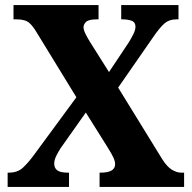

<svg xmlns="http://www.w3.org/2000/svg" viewBox="-20 -734 754 754"><path d="M10 0V-56H15Q49 -56 70 -75.5Q91 -95 113 -125L280 -352L125 -605Q110 -631 94.5 -644.5Q79 -658 45 -658H33V-714H367V-658H361Q329 -658 318.5 -648.5Q308 -639 308 -627Q308 -617 315.5 -601.5Q323 -586 333 -570L408 -451L486 -568Q494 -581 503 -598.5Q512 -616 512 -629Q512 -647 497 -652.5Q482 -658 460 -658H456V-714H681V-658H672Q645 -658 626.5 -642.5Q608 -627 580 -586L444 -390L617 -109Q636 -79 655 -67.5Q674 -56 691 -56H703V0H371V-56H375Q432 -56 432 -89Q432 -100 426.5 -113Q421 -126 401 -158L317 -292L218 -152Q209 -138 201 -122Q193 -106 193 -91Q193 -74 205 -65Q217 -56 247 -56H251V0Z"/></svg>

Font: Noto Serif Myanmar SemiCondensed ExtraBold
Style: Regular
Weight: 800
Width: 4
Designer: Ben Mitchell and the Monotype Design Team
Foundry: Monotype Imaging Inc.
Version: Version 2.106; ttfautohint (v1.8.4.7-5d5b)